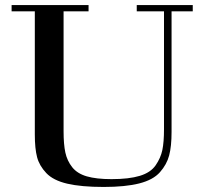

<svg xmlns="http://www.w3.org/2000/svg" viewBox="-20 -735 818 761"><path d="M118 -202V-690H26V-715H331V-690H232V-215Q232 -163 239 -130.5Q246 -98 266 -72.5Q286 -47 324 -36Q362 -25 422 -25Q491 -25 534 -38Q577 -51 597 -80Q617 -109 623.5 -140.5Q630 -172 630 -223V-690H522V-715H744V-690H660V-212Q660 -155 650.5 -119Q641 -83 614 -52.5Q587 -22 532 -8Q477 6 391 6Q302 6 246.5 -7Q191 -20 163.5 -49Q136 -78 127 -112Q118 -146 118 -202Z"/></svg>

Font: Justus
Style: Versalitas
Weight: 400
Version: Version 001.001